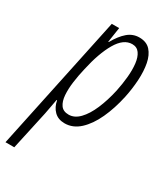

<svg xmlns="http://www.w3.org/2000/svg" viewBox="-238 -626 822 946"><g transform="rotate(30 172.5 -152.5)"><path d="M-46 236 116 -531H158L145 -446H148Q173 -491 202 -516Q231 -541 268 -541Q309 -541 331.5 -516Q354 -491 362 -449.5Q370 -408 367 -356.5Q364 -305 353 -253Q337 -179 309.5 -119.5Q282 -60 244 -25Q206 10 159 10Q122 10 99.5 -12.5Q77 -35 71 -70H68Q64 -49 60 -26.5Q56 -4 52 16L4 236ZM155 -37Q188 -37 216 -66Q244 -95 265.5 -145Q287 -195 301 -258Q310 -301 314 -343Q318 -385 314 -419.5Q310 -454 295.5 -474.5Q281 -495 254 -495Q205 -495 169 -433Q133 -371 111 -270Q101 -228 95.5 -187Q90 -146 92.5 -112Q95 -78 109.5 -57.5Q124 -37 155 -37Z"/></g></svg>

Font: Noto Sans ExtraCondensed Light
Style: Italic
Weight: 300
Width: 2
Italic angle: -12°
Designer: Monotype Design Team
Foundry: Monotype Imaging Inc.
Version: Version 2.013; ttfautohint (v1.8.4.7-5d5b)